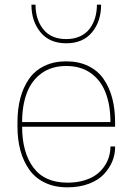

<svg xmlns="http://www.w3.org/2000/svg" viewBox="-20 -800 570 826"><path d="M475.1 -254.9H75.2Q75.2 -144.5 123.5 -79.3Q171.9 -14.2 270 -14.2Q309.6 -14.2 341.6 -23.7Q373.5 -33.2 394.3 -48.6Q415 -64 429 -84.5Q442.9 -105 449 -126.5Q455.1 -147.9 455.1 -169.9H475.1V-165Q475.1 -135.3 463.4 -106.4Q451.7 -77.6 428.2 -51.8Q404.8 -25.9 363.8 -10Q322.8 5.9 270 5.9Q214.8 5.9 173.1 -14.2Q131.3 -34.2 106 -70.1Q80.6 -106 67.9 -152.3Q55.2 -198.7 55.2 -254.9V-274.9Q55.2 -331.1 67.4 -377.4Q79.6 -423.8 104.5 -460Q129.4 -496.1 170.4 -516.1Q211.4 -536.1 265.1 -536.1Q318.8 -536.1 359.9 -516.1Q400.9 -496.1 425.8 -460Q450.7 -423.8 462.9 -377.4Q475.1 -331.1 475.1 -274.9ZM75.2 -274.9H455.1Q455.1 -346.7 434.8 -400.1Q414.6 -453.6 371.3 -484.9Q328.1 -516.1 265.1 -516.1Q202.1 -516.1 158.9 -484.9Q115.7 -453.6 95.5 -400.1Q75.2 -346.7 75.2 -274.9ZM115.2 -779.8H132.8Q132.8 -715.8 166.5 -673.8Q200.2 -631.8 265.1 -631.8Q298.3 -631.8 324 -643.6Q349.6 -655.3 365.2 -675.8Q380.9 -696.3 388.9 -722.7Q397 -749 397 -779.8H415Q415 -708.5 376 -661.1Q336.9 -613.8 265.1 -613.8Q193.4 -613.8 154.3 -661.1Q115.2 -708.5 115.2 -779.8Z"/></svg>

Font: Cooper Hewitt
Style: Thin
Weight: 701
Designer: Village Type and Design LLC
Foundry: Cooper Hewitt Smithsonian Design Museum
Version: 1.000